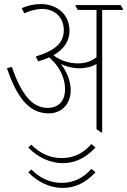

<svg xmlns="http://www.w3.org/2000/svg" viewBox="-20 -647 625 945"><path d="M220 -89C284 -89 328 -136 328 -202C328 -248 311 -291 280 -332C307 -319 337 -311 370 -311C404 -311 434 -319 455 -332V-11L478 5H483V-598H585V-603L574 -622H352V-617L363 -598H455V-365C431 -346 401 -335 364 -335C319 -335 275 -350 243 -375C299 -407 322 -449 322 -495C322 -530 310 -562 289 -584C264 -611 225 -627 182 -627C150 -627 119 -621 87 -607L99 -582C133 -596 161 -603 187 -603C250 -603 294 -561 294 -499C294 -441 259 -400 156 -369L168 -345C188 -351 206 -357 222 -365C266 -326 300 -273 300 -207C300 -151 269 -116 214 -116C132 -116 81 -195 38 -318L14 -311C60 -179 116 -89 220 -89ZM288 156C349 156 400 132 450 79L430 62C387 110 341 131 282 131C229 131 177 109 134 65L119 79C166 128 228 156 288 156ZM288 278C349 278 400 254 450 201L430 184C387 232 341 253 282 253C229 253 177 231 134 187L119 201C166 250 228 278 288 278Z"/></svg>

Font: Noto Serif Devanagari Condensed Thin
Style: Regular
Weight: 100
Width: 3
Designer: Universal Thirst, Indian Type Foundry and the Monotype Design Team
Foundry: Monotype Imaging Inc.
Version: Version 2.004